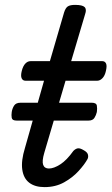

<svg xmlns="http://www.w3.org/2000/svg" viewBox="-20 -750 456 785"><path d="M162 15Q123 15 99.5 -3Q76 -21 71 -57Q66 -93 82 -145L160 -420H84Q73 -420 68.5 -430Q64 -440 69 -460Q74 -480 83.5 -490Q93 -500 105 -500H184L242 -699Q248 -718 257.5 -724Q267 -730 287 -730Q317 -730 326 -721Q335 -712 328 -692L271 -500H398Q409 -500 413.5 -490.5Q418 -481 413 -460Q409 -441 399 -430.5Q389 -420 378 -420H248L161 -125Q151 -91 156.5 -76Q162 -61 180 -61Q200 -61 226.5 -78Q253 -95 280 -133Q289 -142 298 -143.5Q307 -145 322 -136Q337 -128 339.5 -118Q342 -108 338 -100Q326 -78 301.5 -51Q277 -24 242 -4.5Q207 15 162 15ZM48 -257Q30 -257 28 -268Q26 -279 28 -292Q30 -306 37.5 -318Q45 -330 64 -330H355Q374 -330 376 -318Q378 -306 376 -292Q373 -279 366 -268Q359 -257 342 -257Z"/></svg>

Font: Playwrite AU SA
Style: Regular
Weight: 400
Designer: Veronika Burian, José Scaglione
Foundry: TypeTogether
Version: Version 1.002